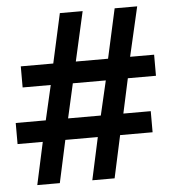

<svg xmlns="http://www.w3.org/2000/svg" viewBox="-51 -742 702 789"><g transform="rotate(-5 300.0 -348.0)"><path d="M71 0 109 -175H5V-262H129L162 -405H46V-492H180L225 -696H319L273 -492H406L451 -696H544L497 -492H596V-405H480L449 -262H562V-175H428L390 0H298L336 -175H202L164 0ZM221 -262H356L389 -404H253Z"/></g></svg>

Font: Chivo Mono SemiBold
Style: Regular
Weight: 600
Monospace: yes
Designer: Hector Gatti
Foundry: Omnibus-Type
Version: Version 1.008